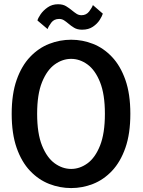

<svg xmlns="http://www.w3.org/2000/svg" viewBox="-20 -898 690 928"><path d="M324 11Q269 11 217.8 -9Q166.5 -29 125.5 -72Q84.5 -115 60.5 -183.2Q36.5 -251.5 36.5 -348Q36.5 -444 60.5 -512Q84.5 -580 125.5 -623Q166.5 -666 217.8 -686Q269 -706 324 -706Q378.5 -706 429.5 -686Q480.5 -666 521.2 -623Q562 -580 586 -512Q610 -444 610 -348Q610 -251.5 586 -183.2Q562 -115 521.2 -72Q480.5 -29 429.5 -9Q378.5 11 324 11ZM324 -81.5Q365.5 -81.5 402.8 -108.5Q440 -135.5 463.5 -194.2Q487 -253 487 -348Q487 -442.5 463.5 -501Q440 -559.5 402.8 -586.5Q365.5 -613.5 324 -613.5Q282 -613.5 244.5 -586.5Q207 -559.5 183.2 -501Q159.5 -442.5 159.5 -348Q159.5 -253 183.2 -194.2Q207 -135.5 244.5 -108.5Q282 -81.5 324 -81.5ZM377 -754.5Q353.5 -754.5 338 -764Q322.5 -773.5 310.5 -784Q300 -793 289.5 -799.8Q279 -806.5 266 -806.5Q241.5 -806.5 228 -788.8Q214.5 -771 210 -757.5L161 -799Q163.5 -810 176.2 -828.8Q189 -847.5 210.5 -862.5Q232 -877.5 260.5 -877.5Q284 -877.5 299.5 -868Q315 -858.5 327.5 -848Q339 -838.5 349.8 -831.5Q360.5 -824.5 374 -824.5Q397 -824.5 410.8 -842.5Q424.5 -860.5 429 -873.5L477 -832Q473.5 -820 461.8 -801.5Q450 -783 429 -768.8Q408 -754.5 377 -754.5Z"/></svg>

Font: Trispace Medium
Style: Regular
Weight: 500
Designer: Tyler Finck
Foundry: Etcetera Type Company
Version: Version 1.210; ttfautohint (v1.8.3)